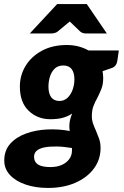

<svg xmlns="http://www.w3.org/2000/svg" viewBox="-20 -749 613 947"><path d="M217 178Q156 178 107 161.5Q58 145 29.5 114.5Q1 84 1 43Q1 -7 30.5 -40Q60 -73 108.5 -90.5Q157 -108 213.5 -110.5Q270 -113 324 -103Q323 -109 322.5 -115Q322 -121 322 -128Q322 -142 325.5 -157.5Q329 -173 336 -189Q317 -176 291.5 -168.5Q266 -161 228 -161Q165 -161 121.5 -202.5Q78 -244 78 -322Q78 -378 106.5 -424.5Q135 -471 187 -499Q239 -527 310 -527Q340 -527 367 -520Q394 -513 417 -500H566L559 -451Q555 -421 530 -413L486 -398Q487 -390 488 -381.5Q489 -373 489 -364Q489 -332 479.5 -309Q470 -286 460 -266Q449 -247 441 -226Q433 -205 433 -176Q433 -157 439 -139.5Q445 -122 453 -105Q461 -86 468.5 -65.5Q476 -45 476 -19Q476 38 443 82.5Q410 127 351.5 152.5Q293 178 217 178ZM230 75Q260 75 283.5 65Q307 55 321 36.5Q335 18 335 -7Q335 -5 335 -9.5Q335 -14 335 -18.5Q335 -23 335 -19Q293 -26 258.5 -26.5Q224 -27 199 -22Q174 -17 161 -5.5Q148 6 148 24Q148 40 156 51.5Q164 63 182 69Q200 75 230 75ZM273 -251Q297 -251 313.5 -267Q330 -283 338.5 -307.5Q347 -332 347 -358Q347 -390 333.5 -408Q320 -426 292 -426Q267 -426 251 -411.5Q235 -397 227 -373Q219 -349 219 -321Q219 -288 232.5 -269.5Q246 -251 273 -251ZM127 -584 262 -729H408L507 -584H404Q386 -584 375 -594L324 -643L265 -594Q261 -590 252 -587Q243 -584 234 -584Z"/></svg>

Font: Aleo Black
Style: Italic
Weight: 900
Italic angle: -7°
Designer: Alessio Laiso
Foundry: Alessio Laiso
Version: Version 2.001;gftools[0.9.29]